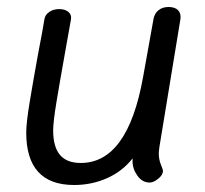

<svg xmlns="http://www.w3.org/2000/svg" viewBox="-20 -529 587 549"><path d="M436 -110Q434 -96 434 -91Q434 -73 440 -58.5Q446 -44 446 -40Q446 -29 432.5 -18Q419 -7 408 -7Q387 -7 373 -26.5Q359 -46 359 -68V-76Q330 -39 286 -19.5Q242 0 192 0Q55 0 55 -150Q55 -178 65.5 -241Q76 -304 88 -370Q104 -453 107 -474Q109 -487 121 -495Q133 -503 149 -503Q166 -503 175.5 -495Q185 -487 183 -474Q177 -439 171.5 -409.5Q166 -380 162 -356Q151 -295 141.5 -237.5Q132 -180 132 -156Q132 -109 151.5 -86Q171 -63 211 -63Q345 -63 389 -308L419 -475Q422 -491 433.5 -500Q445 -509 462 -509Q480 -509 489 -500Q498 -491 496 -475Z"/></svg>

Font: Mali
Style: Italic
Weight: 400
Italic angle: -10°
Version: Version 1.000; ttfautohint (v1.6)